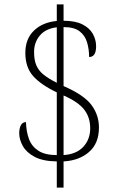

<svg xmlns="http://www.w3.org/2000/svg" viewBox="-20 -780 551 879"><path d="M240 -41Q176 -42 138.5 -62Q101 -82 84.5 -111.5Q68 -141 68 -170Q68 -192 75.5 -206.5Q83 -221 99 -221Q100 -178 112.5 -144Q125 -110 155.5 -90Q186 -70 240 -70V-357Q167 -392 131.5 -432Q96 -472 96 -538Q96 -602 135.5 -640Q175 -678 240 -684V-760H271V-685Q324 -685 357 -668.5Q390 -652 405 -625Q420 -598 420 -568Q420 -519 388 -519Q388 -555 378.5 -586.5Q369 -618 344 -637Q319 -656 271 -656V-386Q365 -345 399 -299Q433 -253 433 -196Q433 -124 388 -84.5Q343 -45 271 -41V79H240ZM240 -655Q189 -649 162.5 -617.5Q136 -586 136 -542Q136 -504 147 -479.5Q158 -455 181 -437Q204 -419 240 -401ZM271 -70Q330 -74 361.5 -108Q393 -142 393 -193Q393 -242 366 -277.5Q339 -313 271 -343Z"/></svg>

Font: Noto Serif Lao SemiCondensed ExtraLight
Style: Regular
Weight: 200
Width: 4
Designer: Monotype Design Team
Foundry: Monotype Imaging Inc.
Version: Version 2.003; ttfautohint (v1.8.4.7-5d5b)